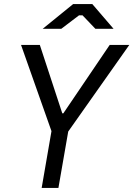

<svg xmlns="http://www.w3.org/2000/svg" viewBox="-20 -920 653 940"><path d="M184 0H266L314 -276L613 -700H517L290 -365H285L175 -700H83L232 -278ZM189 -779H280L367 -845H384L447 -779H536L432 -900H338Z"/></svg>

Font: Fixel Text 20240404
Style: Italic
Weight: 400
Width: 4
Italic angle: -10°
Designer: AlfaBravo + MacPaw
Foundry: Kyrylo Tkachov, Marchela Mozhyna, Serhii Makarenko, Maria Weinstein, Zakhar Kryvoshyya
Version: Version 1.211;Glyphs 3.2 (3225)